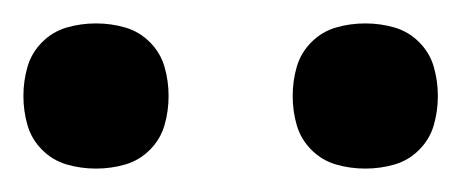

<svg xmlns="http://www.w3.org/2000/svg" viewBox="-22 -752 394 164"><path d="M290 -608Q277 -608 265 -611.5Q253 -615 244 -624Q235 -633 231.5 -645Q228 -657 228 -670Q228 -683 231.5 -695Q235 -707 244 -716Q253 -725 265 -728.5Q277 -732 290 -732Q303 -732 315 -728.5Q327 -725 336 -716Q345 -707 348.5 -695Q352 -683 352 -670Q352 -657 348.5 -645Q345 -633 336 -624Q327 -615 315 -611.5Q303 -608 290 -608ZM60 -608Q47 -608 35 -611.5Q23 -615 14 -624Q5 -633 1.5 -645Q-2 -657 -2 -670Q-2 -683 1.5 -695Q5 -707 14 -716Q23 -725 35 -728.5Q47 -732 60 -732Q73 -732 85 -728.5Q97 -725 106 -716Q115 -707 118.5 -695Q122 -683 122 -670Q122 -657 118.5 -645Q115 -633 106 -624Q97 -615 85 -611.5Q73 -608 60 -608Z"/></svg>

Font: Iosevka Etoile
Style: Regular
Weight: 400
Designer: Belleve Invis
Foundry: Belleve Invis
Version: Version 33.2.4